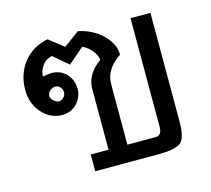

<svg xmlns="http://www.w3.org/2000/svg" viewBox="-79 -614 761 692"><g transform="rotate(-15 301.0 -268.0)"><path d="M535.2 -109.4Q535.2 -46.9 513.7 -31.2Q492.2 -15.6 429.7 -15.6H195.3V-78.1H261.7V-304.7Q261.7 -359.4 316.4 -398.4Q316.4 -414.1 300.8 -433.6Q285.2 -453.1 265.6 -460.9L207 -410.2L152.3 -457Q128.9 -453.1 115.2 -433.6Q101.6 -414.1 101.6 -394.5L132.8 -398.4Q168 -398.4 189.5 -375Q210.9 -351.6 210.9 -320.3Q210.9 -289.1 189.5 -265.6Q168 -242.2 132.8 -242.2Q89.8 -242.2 58.6 -277.3Q27.3 -312.5 27.3 -363.3Q27.3 -421.9 60.5 -464.8Q93.8 -507.8 152.3 -519.5L207 -476.6L265.6 -519.5Q320.3 -507.8 355.5 -472.7Q390.6 -437.5 390.6 -398.4Q332 -359.4 332 -304.7V-78.1H437.5Q460.9 -78.1 460.9 -109.4V-515.6H535.2ZM117.2 -300.8Q125 -293 134.8 -293Q144.5 -293 152.3 -300.8Q160.2 -308.6 160.2 -320.3Q160.2 -332 152.3 -339.8Q144.5 -347.7 134.8 -347.7Q125 -347.7 115.2 -339.8Q105.5 -332 105.5 -320.3Q105.5 -308.6 117.2 -300.8Z"/></g></svg>

Font: 和音 by 宁静之雨，公众号njzyshare
Style: Regular
Weight: 400
Designer: Steve Matteson
Foundry: Ascender Corporation
Version: Version 6.00;June 8, 2018;FontCreator 11.0.0.2388 32-bit